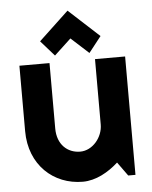

<svg xmlns="http://www.w3.org/2000/svg" viewBox="-54 -791 669 845"><g transform="rotate(-5 281.0 -368.0)"><path d="M479 0H511V-523H378V-234C378 -178 333 -123 278 -123C222 -123 177 -163 177 -234V-523H44V-234C44 -84 149 10 278 10C336 10 392 -22 435 -61ZM204 -554 278 -623 356 -552 411 -622 276 -746 144 -622Z"/></g></svg>

Font: Righteous
Style: Regular
Weight: 400
Designer: Astigmatic (AOETI)
Foundry: Astigmatic (AOETI)
Version: Version 1.000